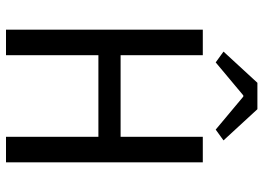

<svg xmlns="http://www.w3.org/2000/svg" viewBox="-139 -739 878 640"><g transform="rotate(90 300.0 -419.0)"><path d="M79 0V-656H164V-382H436V-656H521V0H436V-308H164V0ZM188 -699 152 -725 256 -838H344L448 -725L412 -699L302 -791H298Z"/></g></svg>

Font: Source Code Variable
Style: Regular
Weight: 400
Monospace: yes
Designer: Paul D. Hunt, Teo Tuominen
Foundry: Adobe Systems Incorporated
Version: Version 1.010;hotconv 1.0.106;makeotfexe 2.5.65593